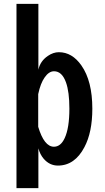

<svg xmlns="http://www.w3.org/2000/svg" viewBox="-20 -850 540 989"><path d="M177.7 -830.1V-491.2Q187.5 -535.6 226.6 -562Q254.4 -581.1 283.2 -581.1Q351.6 -581.1 399.4 -512.7Q455.6 -432.6 455.6 -290Q455.6 -168.9 415 -92.3Q365.2 2.9 278.3 2.9Q235.4 2.9 205.1 -32.2Q186.5 -53.7 177.7 -85.9V119.1H64.9V-830.1ZM176.8 -196.8Q207.5 -94.2 257.8 -94.2Q292.5 -94.2 313 -138.2Q337.4 -189.9 337.4 -290.5Q337.4 -377 319.8 -425.8Q299.3 -482.9 258.3 -482.9Q231.9 -482.9 210 -451.2Q188.5 -420.9 176.8 -365.2Z"/></svg>

Font: BIZ UDGothic
Style: Bold
Weight: 700
Monospace: yes
Designer: TypeBank Co., Ltd.
Foundry: Morisawa Inc.
Version: Version 1.05